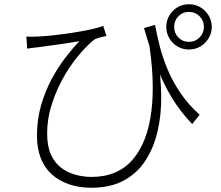

<svg xmlns="http://www.w3.org/2000/svg" viewBox="-20 -826 1040 904"><path d="M710 -709Q718 -665 731.5 -611Q745 -557 768.5 -500.5Q792 -444 829 -389Q866 -334 920 -286L885 -242Q829 -300 788.5 -367Q748 -434 717 -515Q686 -596 658 -694ZM104 -654Q126 -652 156 -654Q188 -655 232.5 -660Q277 -665 323 -672Q369 -679 407.5 -687.5Q446 -696 466 -704L481 -657Q471 -655 454 -650.5Q437 -646 426 -641Q408 -628 380 -599Q352 -570 321 -527.5Q290 -485 263.5 -432.5Q237 -380 219.5 -320.5Q202 -261 202 -197Q202 -138 219.5 -99Q237 -60 267 -37Q297 -14 334.5 -3.5Q372 7 411 7Q534 7 604.5 -74.5Q675 -156 693 -304Q711 -452 677 -651L724 -549Q738 -460 739 -373Q740 -286 722 -208.5Q704 -131 665.5 -71Q627 -11 563.5 23.5Q500 58 410 58Q352 58 304.5 41.5Q257 25 223 -6Q189 -37 171.5 -82.5Q154 -128 154 -187Q154 -262 173 -328.5Q192 -395 222 -451.5Q252 -508 287 -553.5Q322 -599 354 -632Q326 -627 288.5 -621.5Q251 -616 217 -611.5Q183 -607 163 -604Q149 -603 136 -601Q123 -599 108 -597ZM800 -699Q800 -670 820 -649.5Q840 -629 870 -629Q899 -629 919.5 -649.5Q940 -670 940 -699Q940 -729 919.5 -749.5Q899 -770 870 -770Q840 -770 820 -749.5Q800 -729 800 -699ZM763 -699Q763 -729 777.5 -753.5Q792 -778 816 -792Q840 -806 870 -806Q899 -806 923 -792Q947 -778 962 -753.5Q977 -729 977 -699Q977 -670 962 -645.5Q947 -621 923 -607Q899 -593 870 -593Q840 -593 816 -607Q792 -621 777.5 -645.5Q763 -670 763 -699Z"/></svg>

Font: Noto Sans JP Thin Light
Style: Regular
Weight: 300
Version: Version 2.004-H2;hotconv 1.0.118;makeotfexe 2.5.65603